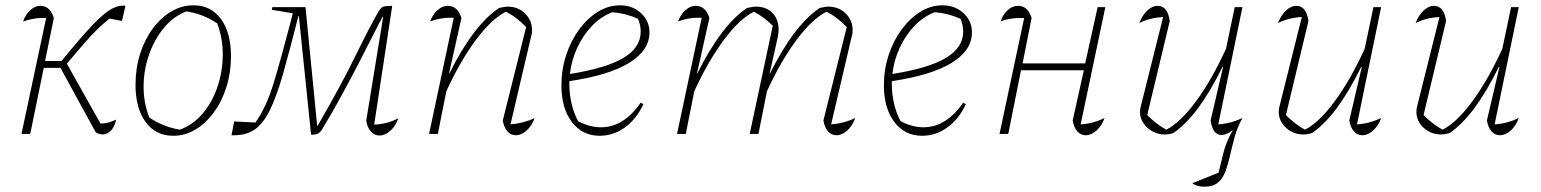

<svg xmlns="http://www.w3.org/2000/svg" viewBox="-20 -505 5811 724"><path d="M61 0 154 -437Q128 -438 107.5 -434.5Q87 -431 67 -424Q76 -450 94 -466.5Q112 -483 132 -483Q169 -483 183 -437L150 -275H212Q283 -362 327 -408.5Q371 -455 400 -471Q429 -487 453 -483L440 -426L393 -435Q369 -416 347 -394.5Q325 -373 298 -342Q271 -311 232 -265L359 -39Q387 -39 418 -54Q410 -18 388.5 -4.5Q367 9 341 -6L208 -249H145L94 0Z M633 7Q567 7 529 -45Q491 -97 491 -185Q491 -247 508 -301Q525 -355 555.5 -396.5Q586 -438 625.5 -461.5Q665 -485 710 -485Q775 -485 813 -433.5Q851 -382 851 -293Q851 -232 834 -177.5Q817 -123 786.5 -81.5Q756 -40 717 -16.5Q678 7 633 7ZM658 -16Q706 -33 742.5 -75Q779 -117 799 -174.5Q819 -232 820 -295.5Q821 -359 799 -417Q745 -453 683 -462Q635 -444 599 -401Q563 -358 542.5 -300.5Q522 -243 521.5 -180.5Q521 -118 543 -62Q594 -27 658 -16Z M1411 6Q1392 6 1378.5 -9Q1365 -24 1361 -50L1425 -442H1423Q1410 -419 1388 -375Q1366 -331 1336 -273Q1306 -215 1270.5 -149.5Q1235 -84 1195 -18Q1187 -5 1178.5 -1Q1170 3 1153 3L1107 -444H1105Q1072 -313 1047 -225.5Q1022 -138 996 -86.5Q970 -35 936.5 -14Q903 7 853 5L863 -47L943 -43Q984 -100 1011.5 -190.5Q1039 -281 1075 -419L1084 -455L1005 -468L1007 -478H1132L1176 -31H1178Q1267 -185 1321.5 -296.5Q1376 -408 1407 -461Q1416 -476 1424.5 -479.5Q1433 -483 1455 -483H1459L1391 -35Q1440 -37 1482 -59Q1472 -30 1452 -12Q1432 6 1411 6Z M1598 0 1691 -438Q1644 -440 1602 -424Q1611 -450 1629.5 -466.5Q1648 -483 1668 -483Q1706 -483 1720 -437L1673 -227H1674Q1765 -410 1862 -475Q1873 -477 1880.5 -478.5Q1888 -480 1894 -480Q1934 -480 1960 -454Q1986 -428 1986 -393Q1986 -388 1986 -383Q1986 -378 1984 -373L1905 -36Q1955 -40 1996 -60Q1986 -31 1966 -13Q1946 5 1925 5Q1906 5 1893 -10Q1880 -25 1876 -51L1964 -403Q1942 -425 1925.5 -437.5Q1909 -450 1888 -461Q1834 -434 1775 -355Q1716 -276 1663 -161L1631 0Z M2241 7Q2176 7 2136.5 -45Q2097 -97 2097 -183Q2097 -243 2115 -297.5Q2133 -352 2164 -394Q2195 -436 2234.5 -460.5Q2274 -485 2318 -485Q2365 -485 2397 -455.5Q2429 -426 2429 -383Q2429 -315 2352.5 -268Q2276 -221 2127 -199Q2127 -193 2127 -187Q2127 -151 2135 -115.5Q2143 -80 2160 -48Q2204 -25 2246 -25Q2332 -25 2396 -118L2406 -112Q2380 -56 2336.5 -24.5Q2293 7 2241 7ZM2396 -386Q2396 -410 2386 -434Q2340 -455 2289 -459Q2245 -442 2211.5 -406.5Q2178 -371 2156.5 -324.5Q2135 -278 2129 -226Q2267 -248 2331.5 -287Q2396 -326 2396 -386Z M2533 0 2626 -438Q2579 -440 2537 -424Q2546 -450 2564.5 -466.5Q2583 -483 2603 -483Q2641 -483 2655 -437L2608 -227H2609Q2700 -410 2797 -475Q2811 -478 2818 -479Q2825 -480 2830 -480Q2870 -480 2893 -456Q2916 -432 2916 -393Q2916 -381 2913 -366L2882 -227H2883Q2974 -410 3071 -475Q3082 -477 3089.5 -478.5Q3097 -480 3103 -480Q3143 -480 3169 -454Q3195 -428 3195 -393Q3195 -388 3195 -383Q3195 -378 3193 -373L3114 -36Q3164 -40 3205 -60Q3195 -31 3175 -13Q3155 5 3134 5Q3115 5 3102 -10Q3089 -25 3085 -51L3173 -403Q3151 -425 3134.5 -437.5Q3118 -450 3097 -461Q3043 -434 2984 -355Q2925 -276 2872 -161L2840 0H2807L2894 -408Q2874 -427 2858.5 -438.5Q2843 -450 2823 -461Q2769 -434 2710 -355Q2651 -276 2598 -161L2566 0Z M3457 7Q3392 7 3352.5 -45Q3313 -97 3313 -183Q3313 -243 3331 -297.5Q3349 -352 3380 -394Q3411 -436 3450.5 -460.5Q3490 -485 3534 -485Q3581 -485 3613 -455.5Q3645 -426 3645 -383Q3645 -315 3568.5 -268Q3492 -221 3343 -199Q3343 -193 3343 -187Q3343 -151 3351 -115.5Q3359 -80 3376 -48Q3420 -25 3462 -25Q3548 -25 3612 -118L3622 -112Q3596 -56 3552.5 -24.5Q3509 7 3457 7ZM3612 -386Q3612 -410 3602 -434Q3556 -455 3505 -459Q3461 -442 3427.5 -406.5Q3394 -371 3372.5 -324.5Q3351 -278 3345 -226Q3483 -248 3547.5 -287Q3612 -326 3612 -386Z M3749 0 3842 -437Q3789 -439 3753 -424Q3762 -451 3780 -467Q3798 -483 3819 -483Q3856 -483 3870 -437L3836 -266H4072L4119 -478H4148L4055 -36Q4103 -39 4145 -60Q4135 -31 4115 -13Q4095 5 4074 5Q4055 5 4042 -10Q4029 -25 4025 -51L4067 -240H3830L3782 0Z M4391 -426 4306 -71Q4342 -35 4378 -16Q4431 -43 4490 -123Q4549 -203 4603 -321L4636 -478H4665L4574 -36Q4621 -39 4665 -60Q4646 -26 4636 10.5Q4626 47 4618.5 80.5Q4611 114 4601 141Q4591 168 4572.5 183.5Q4554 199 4522 199Q4493 199 4476 186L4575 146Q4583 114 4593 72.5Q4603 31 4629 -15Q4606 4 4586 4Q4553 4 4545 -51L4592 -252L4590 -253Q4543 -158 4497.5 -97Q4452 -36 4404 -3Q4368 8 4337 -4.5Q4306 -17 4289.5 -44Q4273 -71 4282 -105L4366 -441Q4315 -438 4276 -418Q4287 -447 4306 -465Q4325 -483 4345 -483Q4383 -483 4391 -426Z M5068 -51 5115 -252 5113 -253Q5066 -158 5020.5 -97Q4975 -36 4927 -3Q4909 2 4895 2Q4857 2 4829.5 -23Q4802 -48 4802 -84Q4802 -95 4805 -105L4889 -441Q4838 -438 4799 -418Q4810 -447 4829 -465Q4848 -483 4868 -483Q4906 -483 4914 -426L4829 -71Q4865 -35 4901 -16Q4954 -43 5013 -123Q5072 -203 5126 -321L5159 -478H5188L5097 -36Q5144 -39 5188 -60Q5178 -31 5158 -13Q5138 5 5117 5Q5098 5 5085 -10Q5072 -25 5068 -51Z M5587 -51 5634 -252 5632 -253Q5585 -158 5539.5 -97Q5494 -36 5446 -3Q5428 2 5414 2Q5376 2 5348.5 -23Q5321 -48 5321 -84Q5321 -95 5324 -105L5408 -441Q5357 -438 5318 -418Q5329 -447 5348 -465Q5367 -483 5387 -483Q5425 -483 5433 -426L5348 -71Q5384 -35 5420 -16Q5473 -43 5532 -123Q5591 -203 5645 -321L5678 -478H5707L5616 -36Q5663 -39 5707 -60Q5697 -31 5677 -13Q5657 5 5636 5Q5617 5 5604 -10Q5591 -25 5587 -51Z"/></svg>

Font: Piazzolla Thin
Style: Italic
Weight: 100
Italic angle: -11.3°
Designer: Juan Pablo del Peral
Foundry: Huerta Tipografica
Version: Version 1.330